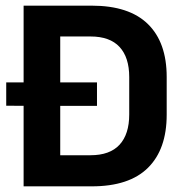

<svg xmlns="http://www.w3.org/2000/svg" viewBox="-20 -659 651 679"><path d="M2 -285V-367.5H323V-284.5ZM155 0V-110H300Q368.5 -110 402.8 -147.2Q437 -184.5 437 -254V-386.5Q437 -456 402.8 -493Q368.5 -530 300 -530H154.5V-639H304.5Q436.5 -639 503 -574Q569.5 -509 569.5 -387V-253.5Q569.5 -131 503.2 -65.5Q437 0 304.5 0ZM63.5 0V-639H193V0Z"/></svg>

Font: Anek Latin SemiBold
Style: Regular
Weight: 600
Designer: Yesha Goshar
Foundry: Ek Type
Version: Version 1.003